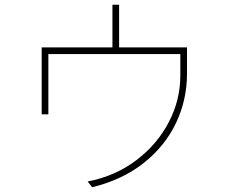

<svg xmlns="http://www.w3.org/2000/svg" viewBox="-20 -725 960 806"><path d="M765 -415Q765 -306 719 -209Q673 -112 583.5 -41Q494 30 367 61L348 37Q465 14 553 -53Q641 -120 689 -213Q737 -306 737 -407V-498H183V-245H155V-526H452V-705H480V-526H765Z"/></svg>

Font: LINE Seed Sans KR Thin
Style: Regular
Weight: 250
Designer: LINE BX Design & Sandoll Inc & Dalton Maag Ltd
Foundry: Sandoll Inc.
Version: Version 1.000